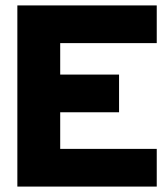

<svg xmlns="http://www.w3.org/2000/svg" viewBox="-20 -688 620 708"><path d="M44 0V-668H558V-529H202V-413H419V-274H202V-139H558V0Z"/></svg>

Font: Atkinson Hyperlegible Pro
Style: Bold
Weight: 700
Designer: Elliott Scott, Megan Eiswerth, Linus Boman, Theodore Petrosky, Jacob Perez
Foundry: Braille Institute
Version: Version 1.5.1